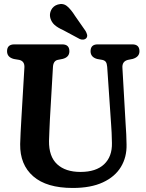

<svg xmlns="http://www.w3.org/2000/svg" viewBox="-20 -920 724 952"><path d="M531 -302.5 511.5 -588.5Q510 -606 504.5 -613.2Q499 -620.5 487.5 -623L462 -627.5Q429 -636.5 429 -666Q429 -700 464.5 -700H636Q671.5 -700 671.5 -666Q671.5 -638 638.5 -628L614 -623Q584.5 -615.5 587 -583L603 -303Q605 -278 606 -253.8Q607 -229.5 607.5 -203.5Q609 -141 579.5 -92.2Q550 -43.5 490.2 -15.8Q430.5 12 340.5 12Q211 12 144.8 -45.8Q78.5 -103.5 80 -205.5Q80.5 -227 82.2 -262.5Q84 -298 86 -331.5L101 -585Q103 -616.5 75.5 -623L49 -627.5Q15 -636 15 -666Q15 -700 51.5 -700H288.5Q324 -700 324 -666Q324 -636.5 291 -628L266 -623Q244 -618 242.5 -587L227.5 -328.5Q225.5 -295.5 224.8 -269Q224 -242.5 223 -221.5Q222 -144 263.2 -105.8Q304.5 -67.5 379 -67.5Q456 -67.5 496.2 -105.5Q536.5 -143.5 535 -211Q534.5 -241.5 533.5 -261.8Q532.5 -282 531 -302.5ZM351.5 -842 404.5 -766Q409.5 -757 411.8 -748.2Q414 -739.5 408.5 -731.5Q403 -725 393.5 -723.8Q384 -722.5 375.5 -726.5L293.5 -770.5Q265.5 -783 250.5 -796.5Q235.5 -810 229.5 -830.5Q224 -851 234 -870.8Q244 -890.5 266.5 -897.5Q293.5 -905.5 313 -889Q332.5 -872.5 351.5 -842Z"/></svg>

Font: Fraunces 144pt SuperSoft SemiBold
Style: Regular
Weight: 600
Version: Version 1.000;[b76b70a41]